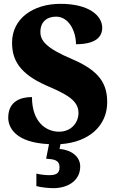

<svg xmlns="http://www.w3.org/2000/svg" viewBox="-20 -744 608 1003"><path d="M258 239C338 239 399 197 399 126C399 73 352 39 291 34L296 9C446 -1 540 -88 540 -210C540 -306 500 -374 357 -435C217 -494 191 -534 191 -577C191 -632 227 -657 273 -657C340 -657 377 -580 377 -513C478 -513 514 -550 514 -599C514 -660 448 -724 296 -724C153 -724 43 -647 43 -521C43 -430 83 -358 225 -296C327 -252 390 -220 390 -154C390 -104 353 -56 288 -56C222 -56 147 -105 147 -237C85 -237 23 -213 23 -129C23 -78 60 1 236 9L221 85C261 88 291 91 291 130C291 165 269 171 234 171C217 171 192 168 170 163V228C192 235 239 239 258 239Z"/></svg>

Font: Noto Serif Devanagari SemiCondensed Black
Style: Regular
Weight: 900
Width: 4
Designer: Universal Thirst, Indian Type Foundry and the Monotype Design Team
Foundry: Monotype Imaging Inc.
Version: Version 2.004